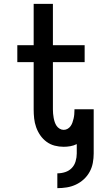

<svg xmlns="http://www.w3.org/2000/svg" viewBox="-20 -755 540 998"><path d="M278 223V146Q299 146 319 139.5Q339 133 353 118.5Q367 104 373 83.5Q379 63 379 43V-6Q363 2 345.5 5Q328 8 311 8Q287 8 264 2Q241 -4 222 -18Q203 -32 189.5 -51.5Q176 -71 168 -93.5Q160 -116 157.5 -139.5Q155 -163 155 -186V-432H70V-520H155V-735H255V-520H420V-432H255V-186Q255 -175 256 -164Q257 -153 259 -142Q261 -131 264.5 -120.5Q268 -110 274 -101Q280 -92 290 -86Q300 -80 311 -80Q322 -80 331.5 -85.5Q341 -91 347 -99.5Q353 -108 356.5 -118Q360 -128 362.5 -138.5Q365 -149 366 -160Q367 -171 367 -181V-187H467V43Q467 67 462.5 91.5Q458 116 446 138Q434 160 415.5 177Q397 194 374.5 204.5Q352 215 327.5 219Q303 223 278 223Z"/></svg>

Font: Iosevka Semibold
Style: Regular
Weight: 600
Monospace: yes
Designer: Belleve Invis
Foundry: Belleve Invis
Version: Version 33.2.3; ttfautohint (v1.8.4)